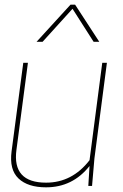

<svg xmlns="http://www.w3.org/2000/svg" viewBox="-20 -800 530 826"><path d="M80.1 -529.8H100.1L50.8 -155.8Q31.7 -14.2 178.2 -14.2Q290.5 -14.2 365.2 -110.8L419.9 -529.8H439.9L386.2 -118.2L376 0H359.9L365.2 -85.9Q292.5 5.9 178.2 5.9Q99.6 5.9 59.6 -32.2Q19.5 -70.3 29.8 -148.9ZM407.2 -620.1H382.8L292 -762.2L163.1 -620.1H137.2L283.2 -779.8H303.2Z"/></svg>

Font: Cooper Hewitt
Style: Thin Italic
Weight: 702
Designer: Village Type and Design LLC
Foundry: Cooper Hewitt Smithsonian Design Museum
Version: 1.000